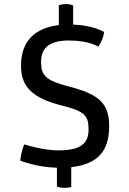

<svg xmlns="http://www.w3.org/2000/svg" viewBox="-20 -794 623 924"><path d="M77.6 -21C77.6 -21 153.3 10.7 253.9 13.2V104C289.1 116.2 322.8 106 322.8 106V10.3C452.6 -3.9 505.4 -68.8 505.4 -187C505.4 -297.9 455.1 -340.8 310.5 -377.9C200.2 -407.2 177.7 -429.7 177.7 -496.1C177.7 -565.9 220.2 -599.1 312.5 -599.1C410.6 -599.1 453.1 -569.3 453.1 -569.3C478 -605.5 481 -639.6 481 -639.6C481 -639.6 431.2 -672.4 332 -675.8V-767.6C301.3 -782.2 263.2 -769 263.2 -769V-673.3C150.9 -659.7 81.1 -599.1 81.1 -478C81.1 -379.9 130.4 -322.8 280.8 -285.2C388.7 -258.8 406.2 -236.3 406.2 -170.9C406.2 -104 370.1 -70.3 259.8 -70.3C186 -70.3 96.7 -99.1 96.7 -99.1C79.1 -56.6 77.6 -21 77.6 -21Z"/></svg>

Font: Basic
Style: Regular
Weight: 400
Designer: Magnus Gaarde
Foundry: Magnus Gaarde
Version: Version 1.001